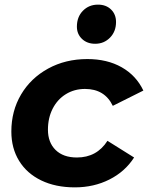

<svg xmlns="http://www.w3.org/2000/svg" viewBox="-20 -801 639 829"><path d="M29 -233Q29 -322 71 -393Q113 -464 188 -505Q263 -546 357 -546Q443 -546 505.5 -510.5Q568 -475 599 -410L467 -344Q432 -417 347 -417Q301 -417 264.5 -394.5Q228 -372 207.5 -332Q187 -292 187 -241Q187 -186 220 -153.5Q253 -121 312 -121Q398 -121 444 -193L559 -121Q520 -60 452.5 -26Q385 8 303 8Q220 8 158 -22Q96 -52 62.5 -106.5Q29 -161 29 -233ZM312 -686Q312 -728 338 -754.5Q364 -781 403 -781Q438 -781 459.5 -760Q481 -739 481 -706Q481 -665 455 -638.5Q429 -612 391 -612Q356 -612 334 -633Q312 -654 312 -686Z"/></svg>

Font: Idrija
Style: Bold Italic
Weight: 700
Italic angle: -11.3°
Designer: Julieta Ulanovsky
Foundry: Julieta Ulanovsky
Version: Version 7.200